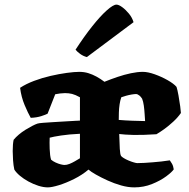

<svg xmlns="http://www.w3.org/2000/svg" viewBox="-20 -811 819 831"><path d="M187 0Q168 0 146 -7Q124 -14 103 -25.5Q82 -37 66 -50.5Q50 -64 42 -77Q38 -95 36.5 -117.5Q35 -140 35 -157Q35 -172 36 -184.5Q37 -197 39 -206Q48 -217 61.5 -228.5Q75 -240 90.5 -249.5Q106 -259 119.5 -266Q133 -273 142 -276Q148 -278 167 -279.5Q186 -281 211.5 -282.5Q237 -284 262 -285.5Q287 -287 305 -288Q323 -289 326 -289V-390Q306 -401 292 -404.5Q278 -408 261 -408Q252 -408 240 -406.5Q228 -405 219 -403L186 -319Q179 -315 159 -308.5Q139 -302 113 -301Q101 -322 86.5 -356.5Q72 -391 67 -431Q93 -448 127.5 -461Q162 -474 199 -482.5Q236 -491 269 -495.5Q302 -500 323 -500Q344 -500 362 -494.5Q380 -489 397.5 -479.5Q415 -470 432 -457Q459 -468 488.5 -478Q518 -488 546.5 -494Q575 -500 598 -500Q620 -500 649.5 -489.5Q679 -479 705.5 -464Q732 -449 744 -435Q748 -423 752.5 -398Q757 -373 760 -350.5Q763 -328 763 -322Q750 -303 730 -284.5Q710 -266 690.5 -252Q671 -238 657 -230Q595 -226 557 -227Q519 -228 496 -231Q497 -191 498.5 -166.5Q500 -142 504 -136Q507 -132 516 -126.5Q525 -121 537 -116Q549 -111 559.5 -108Q570 -105 574 -105Q588 -105 605 -106Q622 -107 640.5 -108.5Q659 -110 678 -112Q697 -114 715 -117Q718 -113 724 -103Q730 -93 732 -78Q724 -66 699 -47.5Q674 -29 638 -14.5Q602 0 561 0Q534 0 504 -8.5Q474 -17 445.5 -30Q417 -43 395 -55.5Q373 -68 363 -77Q336 -54 301 -36.5Q266 -19 235 -9.5Q204 0 187 0ZM259 -97Q269 -97 280.5 -101.5Q292 -106 304 -113Q316 -120 326 -126V-232Q302 -231 281.5 -229Q261 -227 244 -224.5Q227 -222 214.5 -219.5Q202 -217 195 -215Q194 -196 195 -166.5Q196 -137 201 -120Q209 -113 221 -107.5Q233 -102 243.5 -99.5Q254 -97 259 -97ZM494 -292Q510 -291 521.5 -290Q533 -289 552 -288.5Q571 -288 608 -287Q607 -299 606 -317Q605 -335 602.5 -353.5Q600 -372 595 -384Q589 -393 584 -397Q579 -401 575.5 -402.5Q572 -404 570 -404Q562 -404 550 -402Q538 -400 525.5 -396.5Q513 -393 505 -390Q500 -376 497.5 -358.5Q495 -341 494.5 -324Q494 -307 494 -292ZM356 -564Q340 -568 326.5 -578Q313 -588 307 -596Q344 -653 379 -697Q414 -741 442 -766Q470 -791 484 -791Q494 -791 509 -780Q524 -769 538 -752Q552 -735 558 -715Z"/></svg>

Font: Texturina Medium 12pt Black
Style: Regular
Weight: 900
Version: Version 1.002